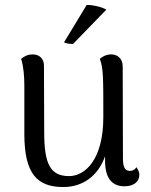

<svg xmlns="http://www.w3.org/2000/svg" viewBox="-20 -740 606 773"><path d="M408 -701C396 -710 354 -721 329 -720L238 -570C243 -565 263 -563 274 -563ZM529 -67C522 -54 510 -52 503 -52C483 -52 475 -66 475 -103L474 -473C474 -503 454 -521 428 -521C405 -521 390 -510 382 -503C396 -465 396 -429 396 -269C396 -95 321 -31 258 -31C183 -31 158 -79 158 -207L157 -476C157 -504 138 -521 112 -521C90 -521 76 -512 65 -503C75 -473 78 -431 78 -395V-197C79 -42 128 13 235 13C314 13 375 -32 403 -111V-92C403 -24 430 10 481 10C519 10 541 -9 541 -36C541 -47 537 -56 529 -67Z"/></svg>

Font: Arima Koshi
Style: Regular
Weight: 400
Designer: Joana Correia and Natanael Gama
Foundry: NDISCOVER
Version: Version 1.019;PS 001.019;hotconv 1.0.88;makeotf.lib2.5.64775